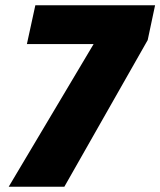

<svg xmlns="http://www.w3.org/2000/svg" viewBox="-20 -708 608 728"><path d="M13 0 335 -541H82L114 -688H568L540 -556L224 0Z"/></svg>

Font: Saira Semi Condensed ExtraBold
Style: Italic
Weight: 800
Width: 4
Italic angle: -12°
Designer: Hector Gatti with collaboration of the Omnibus-Type team
Foundry: Omnibus-Type
Version: Version 1.001; ttfautohint (v1.8)